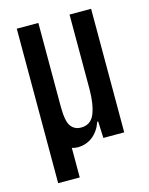

<svg xmlns="http://www.w3.org/2000/svg" viewBox="-103 -593 615 791"><g transform="rotate(-15 204.5 -197.5)"><path d="M46 132V-527H138V-171Q138 -108 153.5 -86.5Q169 -65 197 -65Q239 -65 255 -105Q271 -145 271 -211V-527H363V0H274L271 -71H267Q254 -33 226.5 -11.5Q199 10 163 10Q149 10 138 6V132Z"/></g></svg>

Font: Mona Sans Condensed Medium
Style: Regular
Weight: 500
Width: 3
Designer: Deni Anggara
Foundry: GitHub
Version: Version 1.001; ttfautohint (v1.8.4.7-5d5b);gftools[0.9.31]